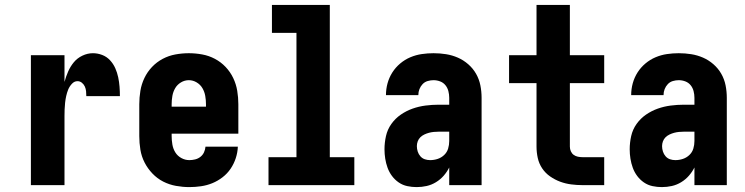

<svg xmlns="http://www.w3.org/2000/svg" viewBox="-20 -755 3040 783"><path d="M106 0V-530H243V-421Q249 -443 258 -463.5Q267 -484 281 -501Q295 -518 316 -528Q337 -538 359 -538Q378 -538 396.5 -531Q415 -524 428.5 -509.5Q442 -495 450 -477Q458 -459 462 -440Q466 -421 467.5 -401.5Q469 -382 469 -363H332Q332 -373 331 -383Q330 -393 326 -402Q322 -411 314 -417.5Q306 -424 296 -424Q283 -424 273 -413Q263 -402 258 -389.5Q253 -377 250 -363.5Q247 -350 245.5 -336Q244 -322 243.5 -308.5Q243 -295 243 -281V0Z M752 8Q725 8 697.5 3Q670 -2 645.5 -14.5Q621 -27 601.5 -47.5Q582 -68 569.5 -92.5Q557 -117 552.5 -144.5Q548 -172 548 -200V-330Q548 -357 552.5 -384.5Q557 -412 569 -437Q581 -462 600 -482Q619 -502 643.5 -515Q668 -528 695.5 -533Q723 -538 750 -538Q777 -538 804.5 -533Q832 -528 856.5 -515Q881 -502 900 -482Q919 -462 931 -437Q943 -412 947.5 -384.5Q952 -357 952 -330V-210H680V-200Q680 -183 683 -165.5Q686 -148 695 -133.5Q704 -119 719.5 -110.5Q735 -102 752 -102Q764 -102 776 -105Q788 -108 797.5 -115.5Q807 -123 812 -134Q817 -145 818 -157H950Q949 -133 941.5 -110Q934 -87 920.5 -67Q907 -47 887.5 -32Q868 -17 846 -8Q824 1 800 4.5Q776 8 752 8ZM680 -320H820V-330Q820 -347 817 -364Q814 -381 805.5 -395.5Q797 -410 782 -419Q767 -428 750 -428Q733 -428 718 -419Q703 -410 694.5 -395.5Q686 -381 683 -364Q680 -347 680 -330Z M1075 0V-114H1189V-621H1089V-735H1325V-114H1425V0Z M1679 8Q1660 8 1641 4Q1622 0 1606 -11Q1590 -22 1578.5 -37.5Q1567 -53 1560.5 -71Q1554 -89 1551 -108Q1548 -127 1548 -146Q1548 -173 1554 -200Q1560 -227 1576 -249.5Q1592 -272 1614.5 -287.5Q1637 -303 1662.5 -312Q1688 -321 1715 -324.5Q1742 -328 1769 -328H1812V-356Q1812 -370 1808.5 -383.5Q1805 -397 1796.5 -407.5Q1788 -418 1775 -423Q1762 -428 1748 -428Q1736 -428 1724 -424.5Q1712 -421 1703.5 -412Q1695 -403 1690.5 -391.5Q1686 -380 1686 -367H1554Q1554 -392 1560.5 -415.5Q1567 -439 1580 -459.5Q1593 -480 1612 -496Q1631 -512 1653.5 -521.5Q1676 -531 1700 -534.5Q1724 -538 1748 -538Q1774 -538 1799 -534Q1824 -530 1847 -520Q1870 -510 1889.5 -493Q1909 -476 1921.5 -454Q1934 -432 1939 -407Q1944 -382 1944 -356V0H1812V-72Q1803 -54 1789.5 -38.5Q1776 -23 1758 -12Q1740 -1 1720 3.5Q1700 8 1679 8ZM1734 -102Q1750 -102 1765 -107Q1780 -112 1791.5 -123Q1803 -134 1807.5 -149Q1812 -164 1812 -180V-218H1769Q1759 -218 1749 -217Q1739 -216 1729.5 -213.5Q1720 -211 1710.5 -206.5Q1701 -202 1694 -195Q1687 -188 1683.5 -178.5Q1680 -169 1680 -159Q1680 -148 1683.5 -137Q1687 -126 1694.5 -117.5Q1702 -109 1712.5 -105.5Q1723 -102 1734 -102Z M2356 0Q2333 0 2309.5 -3Q2286 -6 2264.5 -14Q2243 -22 2223.5 -35.5Q2204 -49 2191 -68.5Q2178 -88 2173 -111Q2168 -134 2168 -157V-416H2056V-530H2168V-735H2304V-530H2444V-416H2304V-157Q2304 -147 2308 -138Q2312 -129 2319.5 -123.5Q2327 -118 2336.5 -116Q2346 -114 2356 -114H2444V0Z M2679 8Q2660 8 2641 4Q2622 0 2606 -11Q2590 -22 2578.5 -37.5Q2567 -53 2560.5 -71Q2554 -89 2551 -108Q2548 -127 2548 -146Q2548 -173 2554 -200Q2560 -227 2576 -249.5Q2592 -272 2614.5 -287.5Q2637 -303 2662.5 -312Q2688 -321 2715 -324.5Q2742 -328 2769 -328H2812V-356Q2812 -370 2808.5 -383.5Q2805 -397 2796.5 -407.5Q2788 -418 2775 -423Q2762 -428 2748 -428Q2736 -428 2724 -424.5Q2712 -421 2703.5 -412Q2695 -403 2690.5 -391.5Q2686 -380 2686 -367H2554Q2554 -392 2560.5 -415.5Q2567 -439 2580 -459.5Q2593 -480 2612 -496Q2631 -512 2653.5 -521.5Q2676 -531 2700 -534.5Q2724 -538 2748 -538Q2774 -538 2799 -534Q2824 -530 2847 -520Q2870 -510 2889.5 -493Q2909 -476 2921.5 -454Q2934 -432 2939 -407Q2944 -382 2944 -356V0H2812V-72Q2803 -54 2789.5 -38.5Q2776 -23 2758 -12Q2740 -1 2720 3.5Q2700 8 2679 8ZM2734 -102Q2750 -102 2765 -107Q2780 -112 2791.5 -123Q2803 -134 2807.5 -149Q2812 -164 2812 -180V-218H2769Q2759 -218 2749 -217Q2739 -216 2729.5 -213.5Q2720 -211 2710.5 -206.5Q2701 -202 2694 -195Q2687 -188 2683.5 -178.5Q2680 -169 2680 -159Q2680 -148 2683.5 -137Q2687 -126 2694.5 -117.5Q2702 -109 2712.5 -105.5Q2723 -102 2734 -102Z"/></svg>

Font: iosevka_custom_sans_ss08 Heavy
Style: Regular
Weight: 900
Designer: Belleve Invis
Foundry: Belleve Invis
Version: Version 10.3.0; ttfautohint (v1.8.3)